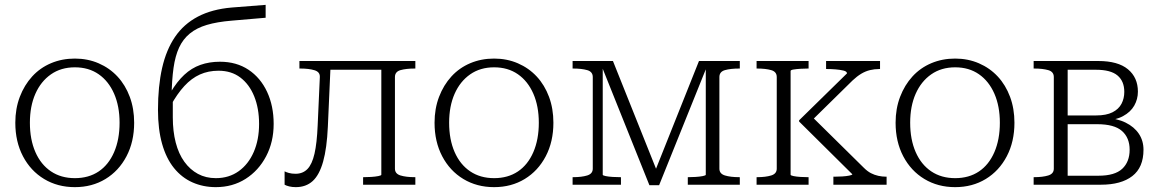

<svg xmlns="http://www.w3.org/2000/svg" viewBox="-20 -760 4774 790"><path d="M532 -255Q532 -177 500.5 -117Q469 -57 414 -23.5Q359 10 288 10Q217 10 161.5 -23.5Q106 -57 74.5 -117Q43 -177 43 -255Q43 -313 61.5 -361.5Q80 -410 112.5 -445.5Q145 -481 190 -500Q235 -519 288 -519Q341 -519 386 -499.5Q431 -480 463.5 -445Q496 -410 514 -361.5Q532 -313 532 -255ZM103 -255Q103 -186 125.5 -134.5Q148 -83 189.5 -55Q231 -27 288 -27Q345 -27 386 -54.5Q427 -82 449.5 -134Q472 -186 472 -255Q472 -323 449.5 -374.5Q427 -426 386 -454.5Q345 -483 288 -483Q231 -483 189.5 -454Q148 -425 125.5 -374Q103 -323 103 -255Z M933 -729 1073 -740V-687L933 -675Q873 -670 831 -657.5Q789 -645 761 -622Q733 -599 717 -564.5Q701 -530 694 -480.5Q687 -431 686 -364L691 -365Q691 -346 691 -331.5Q691 -317 691 -304Q691 -291 691 -277Q691 -220 703 -173.5Q715 -127 738.5 -94.5Q762 -62 794.5 -44.5Q827 -27 868 -27Q922 -27 962 -55.5Q1002 -84 1024 -134.5Q1046 -185 1046 -250Q1046 -314 1026 -363.5Q1006 -413 969 -441Q932 -469 879 -469Q837 -469 802.5 -453.5Q768 -438 738.5 -406Q709 -374 682 -325V-380Q708 -424 738 -452Q768 -480 804.5 -493Q841 -506 885 -506Q953 -506 1002.5 -473Q1052 -440 1079 -382Q1106 -324 1106 -250Q1106 -176 1075 -117Q1044 -58 990.5 -24Q937 10 868 10Q816 10 772 -9.5Q728 -29 696 -68.5Q664 -108 647 -168Q630 -228 630 -308Q630 -405 647 -480Q664 -555 700 -608Q736 -661 794 -691.5Q852 -722 933 -729Z M1287 -243 1296 -443Q1297 -464 1274 -471Q1251 -478 1216 -478H1212V-509H1341L1329 -239Q1325 -150 1309.5 -95Q1294 -40 1266.5 -15Q1239 10 1197 10Q1182 10 1170 7Q1158 4 1151 0V-55Q1156 -52 1168 -48.5Q1180 -45 1196 -45Q1226 -45 1245 -64.5Q1264 -84 1274 -127.5Q1284 -171 1287 -243ZM1549 -41V-509H1689V-478H1687Q1651 -478 1628 -471.5Q1605 -465 1605 -443V-66Q1605 -45 1628 -38Q1651 -31 1687 -31H1689V0H1474V-31H1477Q1490 -31 1507 -32Q1524 -33 1536.5 -35.5Q1549 -38 1549 -41ZM1307 -473V-509H1580V-473Z M2257 -255Q2257 -177 2225.5 -117Q2194 -57 2139 -23.5Q2084 10 2013 10Q1942 10 1886.5 -23.5Q1831 -57 1799.5 -117Q1768 -177 1768 -255Q1768 -313 1786.5 -361.5Q1805 -410 1837.5 -445.5Q1870 -481 1915 -500Q1960 -519 2013 -519Q2066 -519 2111 -499.5Q2156 -480 2188.5 -445Q2221 -410 2239 -361.5Q2257 -313 2257 -255ZM1828 -255Q1828 -186 1850.5 -134.5Q1873 -83 1914.5 -55Q1956 -27 2013 -27Q2070 -27 2111 -54.5Q2152 -82 2174.5 -134Q2197 -186 2197 -255Q2197 -323 2174.5 -374.5Q2152 -426 2111 -454.5Q2070 -483 2013 -483Q1956 -483 1914.5 -454Q1873 -425 1850.5 -374Q1828 -323 1828 -255Z M2502 -509 2690 -39 2669 -40 2856 -509H3024V-478H3022Q2986 -478 2963 -471.5Q2940 -465 2940 -443V-66Q2940 -45 2963 -38Q2986 -31 3022 -31H3024V0H2810V-31H2812Q2825 -31 2842 -32Q2859 -33 2871.5 -35.5Q2884 -38 2884 -41V-498L2893 -497L2692 2H2652L2452 -497L2460 -498V-41Q2460 -38 2472 -35.5Q2484 -33 2501 -32Q2518 -31 2532 -31H2535V0H2336V-31H2338Q2373 -31 2396 -38Q2419 -45 2419 -66V-443Q2419 -465 2396 -471.5Q2373 -478 2338 -478H2336V-509Z M3176 -66V-443Q3176 -465 3153 -471.5Q3130 -478 3095 -478H3093V-509H3307V-478H3304Q3291 -478 3274 -477Q3257 -476 3245 -474Q3233 -472 3233 -468V-41Q3233 -38 3245 -35.5Q3257 -33 3274 -32Q3291 -31 3304 -31H3307V0H3093V-31H3095Q3130 -31 3153 -38Q3176 -45 3176 -66ZM3628 0H3409V-33H3414Q3429 -33 3445.5 -34Q3462 -35 3474.5 -37.5Q3487 -40 3487 -43L3268 -260V-265L3465 -458Q3465 -466 3451 -469.5Q3437 -473 3418.5 -474.5Q3400 -476 3383 -476H3379V-509H3601V-476H3598Q3578 -476 3559.5 -471.5Q3541 -467 3523.5 -456.5Q3506 -446 3488 -429L3315 -259L3317 -284L3534 -70Q3549 -55 3563.5 -47.5Q3578 -40 3594 -36.5Q3610 -33 3626 -33H3628Z M4154 -255Q4154 -177 4122.5 -117Q4091 -57 4036 -23.5Q3981 10 3910 10Q3839 10 3783.5 -23.5Q3728 -57 3696.5 -117Q3665 -177 3665 -255Q3665 -313 3683.5 -361.5Q3702 -410 3734.5 -445.5Q3767 -481 3812 -500Q3857 -519 3910 -519Q3963 -519 4008 -499.5Q4053 -480 4085.5 -445Q4118 -410 4136 -361.5Q4154 -313 4154 -255ZM3725 -255Q3725 -186 3747.5 -134.5Q3770 -83 3811.5 -55Q3853 -27 3910 -27Q3967 -27 4008 -54.5Q4049 -82 4071.5 -134Q4094 -186 4094 -255Q4094 -323 4071.5 -374.5Q4049 -426 4008 -454.5Q3967 -483 3910 -483Q3853 -483 3811.5 -454Q3770 -425 3747.5 -374Q3725 -323 3725 -255Z M4233 -509H4499Q4580 -509 4621 -475Q4662 -441 4662 -383Q4662 -352 4647 -325.5Q4632 -299 4600.5 -282Q4569 -265 4521 -263L4545 -283V-257L4524 -276Q4576 -273 4611.5 -255.5Q4647 -238 4666 -209.5Q4685 -181 4685 -144Q4685 -71 4639 -35.5Q4593 0 4510 0H4233V-31H4235Q4270 -31 4293 -38Q4316 -45 4316 -66V-443Q4316 -465 4293 -471.5Q4270 -478 4235 -478H4233ZM4373 -37H4500Q4567 -37 4597.5 -65.5Q4628 -94 4628 -144Q4628 -193 4596.5 -221Q4565 -249 4494 -249H4359V-285H4490Q4532 -285 4557.5 -298Q4583 -311 4594.5 -333Q4606 -355 4606 -382Q4606 -426 4578 -449.5Q4550 -473 4489 -473H4373Z"/></svg>

Font: Roboto Serif 36pt ExtraLight
Style: Regular
Weight: 250
Designer: Greg Gazdowicz
Foundry: Commercial Type
Version: Version 1.008